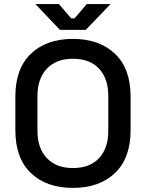

<svg xmlns="http://www.w3.org/2000/svg" viewBox="-20 -904 713 938"><path d="M336 14Q207 14 131 -58.5Q55 -131 55 -268V-432Q55 -569 131 -641.5Q207 -714 336 -714Q465 -714 541.5 -641.5Q618 -569 618 -432V-268Q618 -131 541.5 -58.5Q465 14 336 14ZM336 -83Q419 -83 464 -131.5Q509 -180 509 -264V-436Q509 -520 464 -568.5Q419 -617 336 -617Q255 -617 209 -568.5Q163 -520 163 -436V-264Q163 -180 209 -131.5Q255 -83 336 -83ZM273 -758 153 -884H268L328 -814H344L404 -884H520L399 -758Z"/></svg>

Font: Space Grotesk Light Medium
Style: Regular
Weight: 500
Version: Version 2.000